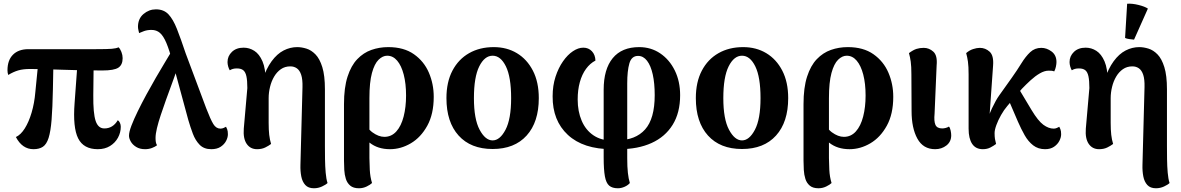

<svg xmlns="http://www.w3.org/2000/svg" viewBox="-20 -783 6316 1027"><path d="M503 15Q427 15 398 -43Q369 -101 379 -232L395 -451H481L479 -274Q478 -177 491.5 -136.5Q505 -96 538 -96Q561 -96 579 -107Q597 -118 610 -140Q617 -136 621.5 -126Q626 -116 626 -105Q626 -74 611 -46.5Q596 -19 568.5 -2Q541 15 503 15ZM159 15Q99 15 65 -50Q91 -62 112.5 -96Q134 -130 149 -180.5Q164 -231 169 -290L186 -462H266L263 -306Q261 -206 256 -143Q251 -80 240 -45.5Q229 -11 209.5 2Q190 15 159 15ZM24 -382Q20 -394 20 -407Q20 -461 49.5 -490.5Q79 -520 132 -520H494Q554 -520 578 -522Q602 -524 614 -530Q623 -522 629.5 -505Q636 -488 636 -472Q636 -436 613 -421Q590 -406 527 -406Q476 -406 420.5 -407Q365 -408 312 -410Q259 -412 214.5 -413Q170 -414 141 -414Q104 -414 78 -406.5Q52 -399 24 -382Z M1110 15Q1071 15 1048 -8.5Q1025 -32 1011.5 -68Q998 -104 987 -142L904 -448Q886 -515 870 -553Q854 -591 835.5 -607Q817 -623 790 -623Q768 -623 750 -616.5Q732 -610 724 -606Q723 -611 720.5 -621.5Q718 -632 718 -639Q718 -683 747.5 -708Q777 -733 814 -733Q856 -733 881 -706.5Q906 -680 926.5 -628Q947 -576 973 -498L1083 -204Q1106 -144 1121 -119.5Q1136 -95 1159 -95Q1168 -95 1176 -98.5Q1184 -102 1189 -105Q1191 -102 1195 -92Q1199 -82 1199 -65Q1199 -48 1189.5 -29.5Q1180 -11 1160.5 2Q1141 15 1110 15ZM756 15Q728 15 708.5 3Q689 -9 679.5 -26Q670 -43 670 -57Q670 -77 683 -111Q696 -145 717 -188Q738 -231 763 -277Q788 -323 813.5 -367Q839 -411 860.5 -446.5Q882 -482 895 -504L945 -474Q938 -447 926 -410.5Q914 -374 898.5 -332.5Q883 -291 868 -249Q853 -207 840 -168Q827 -129 819.5 -97.5Q812 -66 812 -45Q812 -33 813.5 -23.5Q815 -14 820 -6Q810 2 793 8.5Q776 15 756 15Z M1659 224Q1629 224 1613 206.5Q1597 189 1591.5 160.5Q1586 132 1587 100L1598 -317Q1599 -359 1591 -383Q1583 -407 1568 -417.5Q1553 -428 1533 -428Q1504 -428 1482.5 -413Q1461 -398 1446.5 -373.5Q1432 -349 1424.5 -318.5Q1417 -288 1417 -258V-126Q1417 -88 1420 -62Q1423 -36 1430 -13Q1417 -3 1398.5 6Q1380 15 1355 15Q1319 15 1299.5 -13.5Q1280 -42 1284 -95L1303 -312Q1303 -352 1298 -375Q1293 -398 1281 -407.5Q1269 -417 1247 -417Q1235 -417 1226 -414.5Q1217 -412 1209 -407Q1204 -415 1200.5 -427.5Q1197 -440 1197 -451Q1197 -483 1220.5 -505.5Q1244 -528 1283 -528Q1314 -528 1340.5 -511Q1367 -494 1384 -455Q1401 -416 1401 -348L1383 -353Q1404 -416 1433 -455.5Q1462 -495 1497 -513Q1532 -531 1570 -531Q1593 -531 1619 -523Q1645 -515 1667.5 -492Q1690 -469 1704 -424Q1718 -379 1718 -305V-3Q1718 29 1718.5 67.5Q1719 106 1722 140.5Q1725 175 1732 196Q1723 205 1702.5 214.5Q1682 224 1659 224Z M1900 224Q1870 224 1853.5 210Q1837 196 1830 174Q1823 152 1821.5 126Q1820 100 1820 76V-226Q1820 -314 1839 -373Q1858 -432 1891 -466.5Q1924 -501 1966.5 -516Q2009 -531 2057 -531Q2140 -531 2194 -493Q2248 -455 2274 -394.5Q2300 -334 2300 -265Q2300 -173 2265.5 -110.5Q2231 -48 2177.5 -16.5Q2124 15 2066 15Q2001 15 1957.5 -19.5Q1914 -54 1878 -109L1916 -164Q1938 -100 1971.5 -75.5Q2005 -51 2036 -51Q2074 -51 2100 -80Q2126 -109 2139 -159.5Q2152 -210 2152 -272Q2152 -336 2139.5 -384Q2127 -432 2104.5 -458.5Q2082 -485 2051 -485Q2027 -485 2005 -463.5Q1983 -442 1969.5 -392.5Q1956 -343 1956 -258V63Q1956 87 1958 125.5Q1960 164 1970 196Q1961 205 1941.5 214.5Q1922 224 1900 224Z M2615 14Q2498 14 2433 -58Q2368 -130 2368 -258Q2368 -344 2400 -405Q2432 -466 2489 -498.5Q2546 -531 2621 -531Q2691 -531 2745 -498.5Q2799 -466 2830.5 -405Q2862 -344 2862 -258Q2862 -130 2797 -58Q2732 14 2615 14ZM2615 -32Q2654 -32 2684 -89Q2714 -146 2714 -258Q2714 -371 2686 -428Q2658 -485 2615 -485Q2572 -485 2543.5 -428Q2515 -371 2515 -258Q2515 -146 2545.5 -89Q2576 -32 2615 -32Z M3285 224Q3255 224 3238.5 210Q3222 196 3215.5 160Q3209 124 3209 59V-303Q3209 -413 3257.5 -472Q3306 -531 3399 -531Q3462 -531 3511.5 -497.5Q3561 -464 3589.5 -406Q3618 -348 3618 -274Q3618 -180 3578 -115.5Q3538 -51 3465 -18Q3392 15 3293 15L3284 -33Q3379 -33 3430.5 -90.5Q3482 -148 3482 -274Q3482 -338 3471.5 -385Q3461 -432 3441 -458Q3421 -484 3393 -484Q3358 -484 3346.5 -444Q3335 -404 3335 -337V63Q3335 110 3338.5 141.5Q3342 173 3349 196Q3339 208 3321 216Q3303 224 3285 224ZM3252 15Q3100 15 3017.5 -61.5Q2935 -138 2936 -268Q2936 -325 2951.5 -372.5Q2967 -420 2991.5 -455Q3016 -490 3044.5 -509Q3073 -528 3100 -528Q3128 -528 3146 -509Q3164 -490 3165 -459Q3136 -444 3114.5 -414.5Q3093 -385 3081.5 -343.5Q3070 -302 3070 -251Q3070 -187 3091.5 -137Q3113 -87 3154.5 -59Q3196 -31 3256 -31Z M3949 14Q3832 14 3767 -58Q3702 -130 3702 -258Q3702 -344 3734 -405Q3766 -466 3823 -498.5Q3880 -531 3955 -531Q4025 -531 4079 -498.5Q4133 -466 4164.5 -405Q4196 -344 4196 -258Q4196 -130 4131 -58Q4066 14 3949 14ZM3949 -32Q3988 -32 4018 -89Q4048 -146 4048 -258Q4048 -371 4020 -428Q3992 -485 3949 -485Q3906 -485 3877.5 -428Q3849 -371 3849 -258Q3849 -146 3879.5 -89Q3910 -32 3949 -32Z M4358 224Q4328 224 4311.5 210Q4295 196 4288 174Q4281 152 4279.5 126Q4278 100 4278 76V-226Q4278 -314 4297 -373Q4316 -432 4349 -466.5Q4382 -501 4424.5 -516Q4467 -531 4515 -531Q4598 -531 4652 -493Q4706 -455 4732 -394.5Q4758 -334 4758 -265Q4758 -173 4723.5 -110.5Q4689 -48 4635.5 -16.5Q4582 15 4524 15Q4459 15 4415.5 -19.5Q4372 -54 4336 -109L4374 -164Q4396 -100 4429.5 -75.5Q4463 -51 4494 -51Q4532 -51 4558 -80Q4584 -109 4597 -159.5Q4610 -210 4610 -272Q4610 -336 4597.5 -384Q4585 -432 4562.5 -458.5Q4540 -485 4509 -485Q4485 -485 4463 -463.5Q4441 -442 4427.5 -392.5Q4414 -343 4414 -258V63Q4414 87 4416 125.5Q4418 164 4428 196Q4419 205 4399.5 214.5Q4380 224 4358 224Z M4982 15Q4918 15 4887 -41.5Q4856 -98 4856 -189L4855 -385Q4855 -428 4851.5 -453Q4848 -478 4842 -499Q4865 -516 4882.5 -521.5Q4900 -527 4921 -527Q4950 -527 4972.5 -506.5Q4995 -486 4990 -433L4979 -175Q4975 -135 4983.5 -115.5Q4992 -96 5020 -96Q5028 -96 5038 -98.5Q5048 -101 5056 -106Q5062 -99 5065 -84.5Q5068 -70 5068 -59Q5068 -25 5042.5 -5Q5017 15 4982 15Z M5237 15Q5199 15 5180 -13.5Q5161 -42 5161 -95V-385Q5161 -428 5157.5 -453Q5154 -478 5148 -499Q5165 -514 5185 -520.5Q5205 -527 5221 -527Q5251 -527 5273.5 -506.5Q5296 -486 5292 -433L5268 -93L5256 -105Q5264 -157 5285.5 -202.5Q5307 -248 5325 -273L5392 -367Q5421 -408 5443.5 -444.5Q5466 -481 5490.5 -504Q5515 -527 5550 -527Q5579 -527 5605 -507.5Q5631 -488 5631 -451Q5631 -441 5628 -426.5Q5625 -412 5619 -401Q5612 -404 5604.5 -404.5Q5597 -405 5589 -405Q5567 -405 5542 -390.5Q5517 -376 5492.5 -353.5Q5468 -331 5446 -308L5368 -216Q5350 -195 5334.5 -167.5Q5319 -140 5309.5 -114Q5300 -88 5300 -71Q5300 -52 5302 -40Q5304 -28 5308 -13Q5295 -3 5277.5 6Q5260 15 5237 15ZM5570 15Q5533 15 5506.5 -5.5Q5480 -26 5461 -59.5Q5442 -93 5425 -132L5358 -288L5407 -346L5498 -194Q5533 -136 5561 -115.5Q5589 -95 5616 -95Q5625 -95 5633 -98.5Q5641 -102 5646 -105Q5648 -102 5652 -92Q5656 -82 5656 -65Q5656 -48 5646.5 -29.5Q5637 -11 5618 2Q5599 15 5570 15Z M6163 224Q6133 224 6117 206.5Q6101 189 6095.5 160.5Q6090 132 6091 100L6102 -317Q6103 -359 6095 -383Q6087 -407 6072 -417.5Q6057 -428 6037 -428Q6008 -428 5986.5 -413Q5965 -398 5950.5 -373.5Q5936 -349 5928.5 -318.5Q5921 -288 5921 -258V-126Q5921 -88 5924 -62Q5927 -36 5934 -13Q5921 -3 5902.5 6Q5884 15 5859 15Q5823 15 5803.5 -13.5Q5784 -42 5788 -95L5807 -312Q5807 -352 5802 -375Q5797 -398 5785 -407.5Q5773 -417 5751 -417Q5739 -417 5730 -414.5Q5721 -412 5713 -407Q5708 -415 5704.5 -427.5Q5701 -440 5701 -451Q5701 -483 5724.5 -505.5Q5748 -528 5787 -528Q5818 -528 5844.5 -511Q5871 -494 5888 -455Q5905 -416 5905 -348L5887 -353Q5908 -416 5937 -455.5Q5966 -495 6001 -513Q6036 -531 6074 -531Q6097 -531 6123 -523Q6149 -515 6171.5 -492Q6194 -469 6208 -424Q6222 -379 6222 -305V-3Q6222 29 6222.5 67.5Q6223 106 6226 140.5Q6229 175 6236 196Q6227 205 6206.5 214.5Q6186 224 6163 224ZM6046 -571Q6034 -572 6020 -574Q6006 -576 5998 -580L6009 -763Q6036 -765 6070 -756.5Q6104 -748 6120 -737Z"/></svg>

Font: Arima Thin
Style: Regular
Weight: 100
Designer: Joana Correia and Natanael Gama
Foundry: NDISCOVER
Version: Version 1.101;gftools[0.9.23]